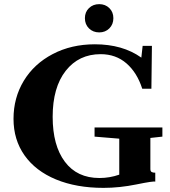

<svg xmlns="http://www.w3.org/2000/svg" viewBox="-20 -889 818 922"><path d="M456.5 -733.4Q426.8 -733.4 407.2 -752.7Q387.7 -772 387.7 -801.8Q387.7 -831.1 407.2 -850.1Q426.8 -869.1 456.5 -869.1Q485.8 -869.1 505.1 -850.1Q524.4 -831.1 524.4 -801.8Q524.4 -772 505.1 -752.7Q485.8 -733.4 456.5 -733.4ZM477.1 13.2Q346.7 13.2 248.8 -27.3Q150.9 -67.9 97.9 -142.8Q44.9 -217.8 44.9 -318.4Q44.9 -419.4 94.2 -501Q143.6 -582.5 233.2 -629.4Q322.8 -676.3 435.5 -676.3Q568.8 -676.3 658.7 -612.3L665 -668.9H709.5L707 -462.9H663.1Q638.2 -540.5 587.2 -584.7Q536.1 -628.9 463.4 -628.9Q358.4 -628.9 295.7 -549.1Q232.9 -469.2 232.9 -328.1Q232.9 -190.4 291.5 -112.3Q350.1 -34.2 457.5 -34.2Q506.8 -34.2 552.7 -50.3V-223.1L434.1 -232.9V-276.9H759.8V-232.9L702.1 -226.6V-77.6Q702.1 -66.4 708.3 -63Q714.4 -59.6 725.6 -59.6V-16.6Q718.8 -20.5 635.3 -3.4Q554.2 13.2 477.1 13.2Z"/></svg>

Font: Elstob 6pt
Style: Bold
Weight: 700
Designer: Peter S. Baker
Version: Version 1.015